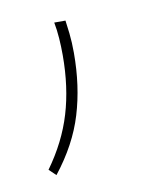

<svg xmlns="http://www.w3.org/2000/svg" viewBox="-44 -146 238 320"><g transform="rotate(-10 75.0 13.5)"><path d="M87 -111.5Q88 -104.5 89.8 -89.2Q91.5 -74 91.5 -56Q91.5 0 77.2 47.2Q63 94.5 27.5 139.5L16 128.5Q46 87 59.2 42.8Q72.5 -1.5 72.5 -55.5Q72.5 -70 71.5 -84.2Q70.5 -98.5 68 -111.5Z"/></g></svg>

Font: Anek Tamil Medium Thin
Style: Regular
Weight: 250
Version: Version 1.003